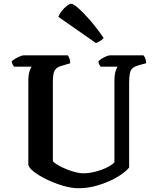

<svg xmlns="http://www.w3.org/2000/svg" viewBox="-20 -997 826 1017"><path d="M396 0Q357 0 312.5 -13.5Q268 -27 227.5 -46.5Q187 -66 160 -87Q133 -108 130 -124V-566Q130 -600 136.5 -620Q143 -640 148 -644H54Q51 -649 47 -655.5Q43 -662 42 -672Q48 -679 60.5 -686Q73 -693 86 -698.5Q99 -704 105 -704H339Q343 -699 347.5 -688Q352 -677 352 -662L309 -649Q289 -644 278.5 -634.5Q268 -625 264 -608.5Q260 -592 260 -563V-143Q270 -132 290.5 -120.5Q311 -109 335 -99.5Q359 -90 381.5 -84.5Q404 -79 418 -79Q451 -79 484.5 -87.5Q518 -96 545.5 -109.5Q573 -123 586 -137V-566Q586 -601 592.5 -620.5Q599 -640 603 -644H513Q509 -649 505.5 -656Q502 -663 501 -672Q507 -679 519 -686.5Q531 -694 544 -699Q557 -704 563 -704H740Q745 -698 749.5 -688Q754 -678 754 -662L713 -651Q693 -645 682.5 -636Q672 -627 668 -609Q664 -591 664 -557V-110Q653 -95 626 -75.5Q599 -56 562 -39Q525 -22 482.5 -11Q440 0 396 0ZM488 -769 289 -908Q295 -924 307.5 -939.5Q320 -955 334 -966Q348 -977 357 -977Q368 -977 394 -954.5Q420 -932 455.5 -891.5Q491 -851 529 -796Q524 -789 511.5 -780.5Q499 -772 488 -769Z"/></svg>

Font: Texturina Medium 12pt SemiBold
Style: Regular
Weight: 600
Version: Version 1.002